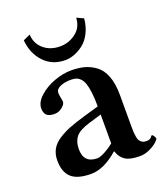

<svg xmlns="http://www.w3.org/2000/svg" viewBox="-124 -739 725 836"><g transform="rotate(-20 238.0 -321.0)"><path d="M110.8 -651.9Q112.3 -610.8 142.3 -584.5Q172.4 -558.1 219.2 -558.1Q258.8 -558.1 291.5 -582.8Q324.2 -607.4 326.2 -651.9L357.9 -637.2Q354.5 -600.1 339.6 -571Q324.7 -542 303.7 -525.9Q282.7 -509.8 261.2 -502Q239.7 -494.1 219.2 -494.1Q159.7 -494.1 121.6 -534.4Q83.5 -574.7 78.1 -637.2ZM280.8 -47.9Q214.8 9.8 155.8 9.8Q92.3 9.8 64.2 -16.1Q36.1 -42 36.1 -95.2Q36.1 -124 48.1 -146Q60.1 -168 85.2 -184.3Q110.4 -200.7 138.4 -211.9Q166.5 -223.1 210 -235.8L282.2 -256.8Q282.2 -293.9 278.8 -321Q275.4 -348.1 269.8 -364.3Q264.2 -380.4 254.9 -389.9Q245.6 -399.4 235.6 -402.6Q225.6 -405.8 211.9 -405.8Q182.1 -405.8 161.6 -396.5Q141.1 -387.2 141.1 -371.1Q141.1 -360.4 144 -346.7Q147 -333 147 -328.1Q147 -316.4 130.9 -303.2Q114.7 -290 95.2 -290Q69.3 -290 58.6 -300.8Q47.9 -311.5 47.9 -332Q47.9 -360.4 77.1 -387Q106.4 -413.6 147.7 -428.7Q189 -443.8 226.1 -443.8Q260.3 -443.8 286.9 -436.8Q313.5 -429.7 338.1 -411.9Q362.8 -394 376.5 -358.4Q390.1 -322.8 390.1 -271V-126Q390.1 -108.9 390.6 -99.4Q391.1 -89.8 393.1 -77.1Q395 -64.5 399.2 -57.9Q403.3 -51.3 411.1 -46.6Q418.9 -42 430.2 -42Q438.5 -42 444.3 -44.4Q450.2 -46.9 452.6 -49.8L457 -55.7Q459 -58.1 460.9 -58.1Q463.9 -58.1 469 -50.5Q474.1 -43 474.1 -38.1Q474.1 -34.7 462.9 -23.7Q451.7 -12.7 428.7 -1.5Q405.8 9.8 380.9 9.8Q336.9 9.8 314.7 -4.2Q292.5 -18.1 283.2 -47.9ZM282.2 -85V-219.2L225.1 -202.1Q175.8 -187.5 158.2 -166Q141.1 -144 141.1 -109.9Q141.1 -44.9 204.1 -44.9Q216.8 -44.9 239.5 -56.9Q262.2 -68.8 282.2 -85Z"/></g></svg>

Font: Linux Libertine G
Style: Semibold
Weight: 600
Designer: Philipp H. Poll
Foundry: Philipp H. Poll
Version: Version 5.1.1